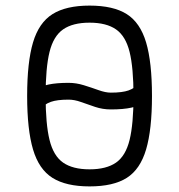

<svg xmlns="http://www.w3.org/2000/svg" viewBox="-20 -652 640 686"><path d="M103 -273V-329Q125 -344 153.5 -350Q182 -356 225 -356Q252 -356 279.5 -347.5Q307 -339 332 -330Q357 -321 376 -321Q417 -321 439.5 -329Q462 -337 482 -358L502 -340V-290Q479 -274 450 -267.5Q421 -261 376 -261Q347 -261 320 -270Q293 -279 269.5 -287.5Q246 -296 225 -296Q184 -296 161.5 -288Q139 -280 119 -259ZM300 14Q216 14 167.5 -16.5Q119 -47 98 -118Q77 -189 77 -309Q77 -430 98 -500.5Q119 -571 167.5 -601.5Q216 -632 300 -632Q385 -632 433 -601.5Q481 -571 502 -500.5Q523 -430 523 -309Q523 -189 502 -118Q481 -47 433 -16.5Q385 14 300 14ZM300 -47Q360 -47 394.5 -71Q429 -95 443 -152Q457 -209 457 -309Q457 -410 443 -466.5Q429 -523 394.5 -547Q360 -571 300 -571Q240 -571 205.5 -547Q171 -523 157 -466.5Q143 -410 143 -309Q143 -209 157 -152Q171 -95 205.5 -71Q240 -47 300 -47Z"/></svg>

Font: Victor Mono Light
Style: Regular
Weight: 300
Monospace: yes
Designer: Rune Bjørnerås
Version: Version 1.561;gftools[0.9.30]